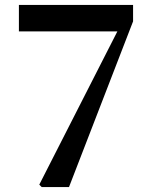

<svg xmlns="http://www.w3.org/2000/svg" viewBox="-20 -762 624 782"><path d="M150 0 140 -10 458 -634H57V-742H522V-675L261 0Z"/></svg>

Font: GenRyuMin TW B
Style: Regular
Weight: 700
Version: Version 1.501;PS 1;hotconv 16.6.51;makeotf.lib2.5.65220